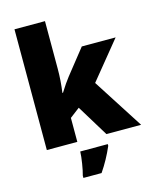

<svg xmlns="http://www.w3.org/2000/svg" viewBox="-140 -853 939 1167"><g transform="rotate(-15 329.5 -269.5)"><path d="M251 -311Q285.6 -366.2 310.1 -397L434.1 -553.2H647L455.1 -317.9L659.2 0H440.9L319.8 -198.2L257.8 -150.9V0H65.9V-759.8H257.8V-460.9Q257.8 -384.3 247.1 -311ZM236.8 207Q244.6 179.7 251.7 135.7Q258.8 91.8 259.8 61H433.1V71.8Q398.4 152.3 351.1 221.2H236.8Z"/></g></svg>

Font: OpenSansExtrabold
Style: Regular
Weight: 800
Foundry: Ascender Corporation
Version: Version 1.10